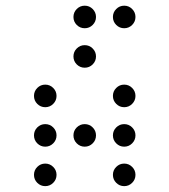

<svg xmlns="http://www.w3.org/2000/svg" viewBox="-20 -674 587 665"><path d="M312.5 -615.2Q312.5 -599.1 301 -587.6Q289.6 -576.2 273.4 -576.2Q257.3 -576.2 245.8 -587.6Q234.4 -599.1 234.4 -615.2Q234.4 -631.3 245.8 -642.8Q257.3 -654.3 273.4 -654.3Q289.6 -654.3 301 -642.8Q312.5 -631.3 312.5 -615.2ZM449.2 -615.2Q449.2 -599.1 437.7 -587.6Q426.3 -576.2 410.2 -576.2Q394 -576.2 382.6 -587.6Q371.1 -599.1 371.1 -615.2Q371.1 -631.3 382.6 -642.8Q394 -654.3 410.2 -654.3Q426.3 -654.3 437.7 -642.8Q449.2 -631.3 449.2 -615.2ZM312.5 -478.5Q312.5 -462.4 301 -450.9Q289.6 -439.5 273.4 -439.5Q257.3 -439.5 245.8 -450.9Q234.4 -462.4 234.4 -478.5Q234.4 -494.6 245.8 -506.1Q257.3 -517.6 273.4 -517.6Q289.6 -517.6 301 -506.1Q312.5 -494.6 312.5 -478.5ZM175.8 -341.8Q175.8 -325.7 164.3 -314.2Q152.8 -302.7 136.7 -302.7Q120.6 -302.7 109.1 -314.2Q97.7 -325.7 97.7 -341.8Q97.7 -357.9 109.1 -369.4Q120.6 -380.9 136.7 -380.9Q152.8 -380.9 164.3 -369.4Q175.8 -357.9 175.8 -341.8ZM449.2 -341.8Q449.2 -325.7 437.7 -314.2Q426.3 -302.7 410.2 -302.7Q394 -302.7 382.6 -314.2Q371.1 -325.7 371.1 -341.8Q371.1 -357.9 382.6 -369.4Q394 -380.9 410.2 -380.9Q426.3 -380.9 437.7 -369.4Q449.2 -357.9 449.2 -341.8ZM175.8 -205.1Q175.8 -189 164.3 -177.5Q152.8 -166 136.7 -166Q120.6 -166 109.1 -177.5Q97.7 -189 97.7 -205.1Q97.7 -221.2 109.1 -232.7Q120.6 -244.1 136.7 -244.1Q152.8 -244.1 164.3 -232.7Q175.8 -221.2 175.8 -205.1ZM312.5 -205.1Q312.5 -189 301 -177.5Q289.6 -166 273.4 -166Q257.3 -166 245.8 -177.5Q234.4 -189 234.4 -205.1Q234.4 -221.2 245.8 -232.7Q257.3 -244.1 273.4 -244.1Q289.6 -244.1 301 -232.7Q312.5 -221.2 312.5 -205.1ZM449.2 -205.1Q449.2 -189 437.7 -177.5Q426.3 -166 410.2 -166Q394 -166 382.6 -177.5Q371.1 -189 371.1 -205.1Q371.1 -221.2 382.6 -232.7Q394 -244.1 410.2 -244.1Q426.3 -244.1 437.7 -232.7Q449.2 -221.2 449.2 -205.1ZM175.8 -68.4Q175.8 -52.2 164.3 -40.8Q152.8 -29.3 136.7 -29.3Q120.6 -29.3 109.1 -40.8Q97.7 -52.2 97.7 -68.4Q97.7 -84.5 109.1 -95.9Q120.6 -107.4 136.7 -107.4Q152.8 -107.4 164.3 -95.9Q175.8 -84.5 175.8 -68.4ZM449.2 -68.4Q449.2 -52.2 437.7 -40.8Q426.3 -29.3 410.2 -29.3Q394 -29.3 382.6 -40.8Q371.1 -52.2 371.1 -68.4Q371.1 -84.5 382.6 -95.9Q394 -107.4 410.2 -107.4Q426.3 -107.4 437.7 -95.9Q449.2 -84.5 449.2 -68.4Z"/></svg>

Font: DatDot Light
Style: Regular
Weight: 300
Designer: GGBot
Version: 1.00